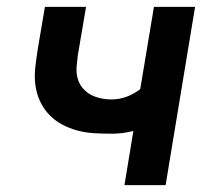

<svg xmlns="http://www.w3.org/2000/svg" viewBox="-20 -540 640 560"><path d="M343 0 369 -158Q353 -154 337.5 -152Q322 -150 307 -150Q281 -150 255 -151.5Q229 -153 205 -159.5Q181 -166 160 -177.5Q139 -189 122.5 -206.5Q106 -224 96 -246.5Q86 -269 83 -293.5Q80 -318 83 -344Q86 -370 90 -396L111 -520H231L207 -379Q205 -363 203.5 -346Q202 -329 206 -313Q210 -297 220 -284.5Q230 -272 243.5 -264.5Q257 -257 273 -253.5Q289 -250 306 -250Q328 -250 349.5 -258Q371 -266 389 -280L429 -520H549L463 0Z"/></svg>

Font: Iosevka Extended Oblique
Style: Bold
Weight: 700
Width: 7
Italic angle: -9°
Monospace: yes
Designer: Belleve Invis
Foundry: Belleve Invis
Version: Version 32.5.0; ttfautohint (v1.8.4)